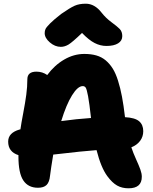

<svg xmlns="http://www.w3.org/2000/svg" viewBox="-20 -1016 820 1032"><path d="M307.1 -764.2Q275.4 -764.2 247.8 -788.1Q220.2 -812 220.2 -837.9Q220.2 -850.1 224.6 -859.9Q229 -869.6 249.3 -890.1Q269.5 -910.6 310.1 -941.9Q356.4 -974.1 381.1 -985.1Q405.8 -996.1 440.9 -996.1Q488.8 -996.1 525.9 -948.2Q548.8 -918.9 579.1 -896.7Q609.4 -874.5 623.3 -860.4Q637.2 -846.2 637.2 -821.8Q637.2 -796.9 614.7 -783Q592.3 -769 551.8 -769Q519.5 -769 488.8 -784.7Q458 -800.3 420.9 -838.9Q369.1 -789.1 348.4 -776.6Q327.6 -764.2 307.1 -764.2ZM670.9 -3.9Q635.7 -3.9 609.4 -18.8Q583 -33.7 557.1 -68.8Q522.9 -114.7 499 -209Q432.6 -204.6 266.1 -185.1Q253.9 -111.8 249 -71.8Q245.6 -36.6 230.2 -21.7Q214.8 -6.8 184.1 -6.8Q131.3 -6.8 105.2 -46.4Q79.1 -85.9 79.1 -174.8V-182.1Q23.9 -199.7 23.9 -254.9Q23.9 -302.2 85 -319.8Q85.9 -319.8 87.4 -320.3Q88.9 -320.8 89.8 -320.8Q94.2 -353 105 -408.9Q115.7 -464.8 121.3 -507.3Q127 -549.8 127 -589.8Q127 -630.9 175.8 -630.9Q208 -630.9 233.9 -612.8Q272.9 -665.5 325 -695.8Q377 -726.1 433.1 -726.1Q469.7 -726.1 497.8 -718Q525.9 -710 547.9 -691.7Q569.8 -673.3 585.9 -647.5Q602.1 -621.6 614.5 -582Q627 -542.5 635.7 -496.1Q644.5 -449.7 651.9 -386.2Q705.6 -383.3 727.8 -364.3Q750 -345.2 750 -311Q750 -281.7 733.2 -259Q716.3 -236.3 686 -224.1Q695.8 -194.3 711.2 -160.4Q726.6 -126.5 734.4 -105Q742.2 -83.5 742.2 -65.9Q742.2 -3.9 670.9 -3.9ZM424.8 -553.2Q397.9 -553.2 367.2 -503.7Q336.4 -454.1 309.1 -365.2Q391.1 -376.5 469.2 -381.8Q460.4 -461.4 453.4 -499Q446.3 -536.6 440.7 -544.9Q435.1 -553.2 424.8 -553.2Z"/></svg>

Font: Shantell Sans Bouncy
Style: Regular
Weight: 800
Designer: Stephen Nixon, Anya Danilova, Shantell Martin
Foundry: Arrow Type
Version: Version 1.006;[9816181b4]